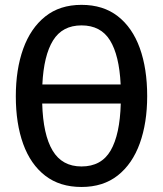

<svg xmlns="http://www.w3.org/2000/svg" viewBox="-20 -739 655 772"><path d="M571.8 -352.8Q571.8 -245.1 542.1 -162.6Q512.3 -80 453.6 -33.6Q394.9 12.8 307.7 12.8Q220.5 12.8 161.8 -32.6Q103.1 -77.9 73.3 -160Q43.6 -242.1 43.6 -351.8Q43.6 -460 73.3 -542.8Q103.1 -625.6 161.8 -672.6Q220.5 -719.5 307.7 -719.5Q394.9 -719.5 453.6 -673.8Q512.3 -628.2 542.1 -545.6Q571.8 -463.1 571.8 -352.8ZM307.7 -636.9Q230.8 -636.9 193.3 -576.4Q155.9 -515.9 150.3 -399.5H465.1Q459.5 -516.4 422.3 -576.7Q385.1 -636.9 307.7 -636.9ZM307.7 -69.7Q387.7 -69.7 424.9 -133.8Q462.1 -197.9 465.6 -322.6H149.7Q153.3 -197.4 191.5 -133.6Q229.7 -69.7 307.7 -69.7Z"/></svg>

Font: Fira Code Retina
Style: Regular
Weight: 450
Monospace: yes
Designer: Carrois Corporate, Edenspiekermann AG, Nikita Prokopov
Foundry: Carrois Corporate, Edenspiekermann AG, Nikita Prokopov
Version: Version 6.002